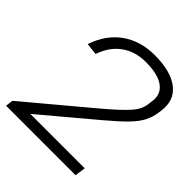

<svg xmlns="http://www.w3.org/2000/svg" viewBox="-194 -835 963 963"><g transform="rotate(45 287.5 -353.5)"><path d="M8 -40 327 -307Q381 -352 414 -382.5Q447 -413 465.5 -434.5Q484 -456 492.5 -476Q501 -496 503 -519L505 -535Q513 -590 471.5 -620.5Q430 -651 344 -651Q269 -651 215.5 -612.5Q162 -574 137 -501L74 -508Q106 -604 178 -655.5Q250 -707 351 -707Q466 -707 524 -661.5Q582 -616 571 -535L569 -520Q564 -481 547.5 -449Q531 -417 495 -380Q459 -343 393 -288L118 -57H504L496 0H3Z"/></g></svg>

Font: Pathway Extreme 8pt Thin 12pt ExtraLight
Style: Italic
Weight: 250
Italic angle: -8°
Version: Version 1.001;gftools[0.9.26]